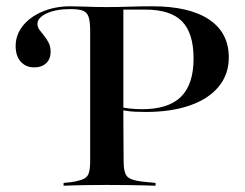

<svg xmlns="http://www.w3.org/2000/svg" viewBox="-20 -591 780 611"><path d="M266.9 -201.6V-492.7Q266.9 -523.4 261.7 -537.9Q256.5 -552.4 243.1 -557.3Q229.8 -562.1 204 -562.1Q158.1 -562.1 128.6 -548.4Q99.2 -534.7 99.2 -515.3Q99.2 -504.8 105.6 -496Q112.1 -487.1 120.2 -477.4Q128.2 -467.7 134.7 -455.2Q141.1 -442.7 141.1 -426.6Q141.1 -403.2 127 -389.9Q112.9 -376.6 88.7 -376.6Q62.1 -376.6 46 -394.8Q29.8 -412.9 29.8 -444.4Q29.8 -479.8 52.4 -508.5Q75 -537.1 114.9 -554Q154.8 -571 204 -571Q223.4 -571 254 -569.8Q284.7 -568.5 321 -568.5H319.4Q355.6 -568.5 391.5 -569.8Q427.4 -571 464.5 -571Q582.3 -571 645.2 -529Q708.1 -487.1 708.1 -408.1Q708.1 -354.8 676.2 -315.7Q644.4 -276.6 584.7 -255.6Q525 -234.7 443.5 -234.7Q425.8 -234.7 409.3 -235.5Q392.7 -236.3 377 -239.1Q361.3 -241.9 346.8 -245.2V-254Q366.9 -248.4 389.5 -246Q412.1 -243.5 432.3 -243.5Q516.1 -243.5 556 -283.1Q596 -322.6 596 -404.8Q596 -485.5 559.3 -523Q522.6 -560.5 441.9 -560.5H372.6V-201.6ZM309.7 -2.4Q283.9 -2.4 260.1 -2Q236.3 -1.6 216.9 -1.2Q197.6 -0.8 182.3 0V-8.9L206.5 -11.3Q231.5 -15.3 244.8 -21Q258.1 -26.6 262.5 -39.9Q266.9 -53.2 266.9 -78.2V-201.6H372.6L373.4 -78.2Q373.4 -41.1 385.1 -29Q396.8 -16.9 434.7 -12.9L475 -8.9V0Q457.3 -0.8 434.7 -1.2Q412.1 -1.6 385.5 -2Q358.9 -2.4 327.4 -2.4H321Z"/></svg>

Font: Playfair 144pt SemiExpanded SemiBold
Style: Regular
Weight: 600
Width: 6
Designer: Claus Eggers Sørensen
Foundry: Claus Eggers Sørensen
Version: Version 2.203